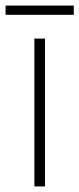

<svg xmlns="http://www.w3.org/2000/svg" viewBox="-41 -667 284 687"><path d="M223 -647H-21V-614H223ZM120 0V-529H82V0Z"/></svg>

Font: Noto Sans Thai Looped SemiCondensed ExtraLight
Style: Regular
Weight: 200
Width: 4
Designer: Sasikarn Vongin, Ben Mitchell
Foundry: The Fontpad Ltd
Version: Version 1.001